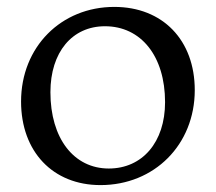

<svg xmlns="http://www.w3.org/2000/svg" viewBox="-20 -527 625 556"><path d="M271 9C427 9 544 -108 544 -266C544 -411 451 -507 311 -507C157 -507 41 -391 41 -233C41 -88 133 9 271 9ZM295 -39C194 -39 126 -126 126 -260C126 -376 189 -451 284 -451C388 -451 458 -365 458 -231C458 -115 392 -39 295 -39Z"/></svg>

Font: Alegreya SC
Style: Regular
Weight: 400
Designer: Juan Pablo del Peral
Foundry: Huerta Tipografica
Version: Version 2.007;PS 002.007;hotconv 1.0.88;makeotf.lib2.5.64775